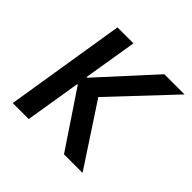

<svg xmlns="http://www.w3.org/2000/svg" viewBox="-132 -615 739 739"><g transform="rotate(45 237.0 -245.5)"><path d="M30 0 109 -491H196L160 -272H164L364 -491H474L233 -235L229 -276L410 0H309L157 -227H154L117 0Z"/></g></svg>

Font: Nunito Sans 10pt Condensed Medium
Style: Italic
Weight: 500
Width: 3
Italic angle: -9°
Designer: Vernon Adams
Foundry: Vernon Adams
Version: Version 3.101;gftools[0.9.27]